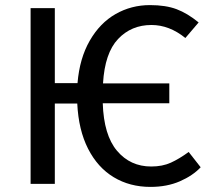

<svg xmlns="http://www.w3.org/2000/svg" viewBox="-20 -721 827 753"><path d="M767 -65Q736 -32 685.5 -10Q635 12 570 12Q489 12 426 -26Q363 -64 325.5 -137.5Q288 -211 283 -315H195V0H100V-689H195V-395H284Q292 -492 332 -561.5Q372 -631 433.5 -666Q495 -701 568 -701Q630 -701 672.5 -685Q715 -669 759 -633L707 -572Q644 -623 574 -623Q495 -623 443 -568Q391 -513 384 -394H644V-316H383Q387 -191 439 -129.5Q491 -68 573 -68Q617 -68 650 -83Q683 -98 720 -125Z"/></svg>

Font: Fira GO
Style: Regular
Weight: 400
Designer: Carrois Corporate
Foundry: Carrois Corporate GbR
Version: Version 0.300